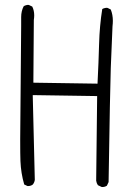

<svg xmlns="http://www.w3.org/2000/svg" viewBox="-20 -753 540 770"><path d="M64.9 -684.6V-650.9Q64.9 -589.4 63 -424.8Q61 -260.3 61 -195.3Q61 -130.4 62 -106.9Q64 -58.1 77.1 -13.2L89.4 -7.3Q90.8 -6.8 91.8 -6.8Q104 -6.8 111.8 -13.2Q118.2 -21.5 119.6 -31.7L111.3 -371.6L369.6 -367.7L365.7 -28.3Q367.2 -18.1 372.6 -10.3L387.2 -3.4Q388.7 -2.9 389.6 -2.9Q400.9 -2.9 408.7 -8.3L415.5 -22.9Q421.4 -397.9 424.3 -481Q427.2 -564 431.2 -647.5Q432.6 -659.2 432.6 -669.4Q432.6 -693.8 424.3 -714.8L411.6 -721.2Q410.2 -721.7 408.2 -721.7Q406.2 -721.7 402.8 -721.2Q396 -720.2 390.1 -716.8Q379.4 -649.9 377.4 -577.1Q375.5 -504.4 371.1 -417.5L113.8 -421.4L115.7 -672.9Q117.2 -683.1 117.2 -691.4Q117.2 -710.9 109.4 -726.6L96.2 -732.9Q94.7 -733.4 93 -733.4Q91.3 -733.4 88.9 -733.2Q86.4 -732.9 84 -731.9Q79.1 -731 74.7 -727.5Q64.9 -708 64.9 -684.6Z"/></svg>

Font: NaikaiFont
Style: ExtraLight
Weight: 200
Version: Version 1.89